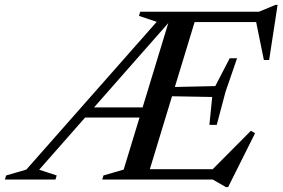

<svg xmlns="http://www.w3.org/2000/svg" viewBox="-100 -733 1154 784"><path d="M60 -40 131.5 -16.5 126.5 0H-80L-75 -16.5L7.5 -40.5L540 -644L467.5 -668L472.5 -685H707.5L499 0H317.5L322.5 -16.5L405 -40.5L591.5 -653L597 -650ZM822.5 31 768.5 0H435L449 -42H816L757 -30.5L924.5 -199L941.5 -189L831.5 31ZM233 -253 246.5 -294.5H521L508 -253ZM755 -223 766.5 -337 544.5 -341 555.5 -376.5 779 -381.5 838 -495H868L821 -358.5L785 -223ZM977.5 -488 943.5 -655 978 -643H630.5L644.5 -685H957L1025 -713H1033.5L999 -488Z"/></svg>

Font: Newsreader 36pt Medium
Style: Italic
Weight: 500
Italic angle: -17°
Designer: Hugues Gentile
Foundry: Production Type
Version: Version 1.003